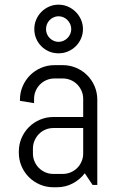

<svg xmlns="http://www.w3.org/2000/svg" viewBox="-20 -787 494 817"><path d="M374 0 340.8 -49.8Q320.3 -22.9 289.6 -6.6Q258.8 9.8 222.2 9.8H207Q176.8 9.8 149.9 -1.7Q123 -13.2 103 -33.2Q83 -53.2 71.5 -80.1Q60.1 -106.9 60.1 -137.2V-142.1Q60.1 -172.4 71.5 -199.2Q83 -226.1 103 -246.1Q123 -266.1 149.9 -277.6Q176.8 -289.1 207 -289.1H334V-366.2Q334 -384.3 327.1 -400.1Q320.3 -416 308.6 -427.7Q296.9 -439.5 281 -446.3Q265.1 -453.1 247.1 -453.1H211.9Q193.8 -453.1 178 -446.3Q162.1 -439.5 150.4 -427.7Q138.7 -416 131.8 -400.1Q125 -384.3 125 -366.2V-348.1L64.9 -357.9V-362.8Q64.9 -393.1 76.4 -419.9Q87.9 -446.8 107.9 -466.8Q127.9 -486.8 154.8 -498.3Q181.6 -509.8 211.9 -509.8H247.1Q277.3 -509.8 304.2 -498.3Q331.1 -486.8 351.1 -466.8Q371.1 -446.8 382.6 -419.9Q394 -393.1 394 -362.8V0ZM334 -242.2H207Q189 -242.2 173.1 -235.4Q157.2 -228.5 145.5 -216.6Q133.8 -204.6 127 -188.7Q120.1 -172.9 120.1 -154.8V-133.8Q120.1 -115.7 127 -99.9Q133.8 -84 145.5 -72.3Q157.2 -60.5 173.1 -53.7Q189 -46.9 207 -46.9H247.1Q265.1 -46.9 281 -53.7Q296.9 -60.5 308.6 -72.3Q320.3 -84 327.1 -99.9Q334 -115.7 334 -133.8ZM126 -663.1Q126 -684.6 134 -703.4Q142.1 -722.2 156 -736.3Q169.9 -750.5 188.7 -758.8Q207.5 -767.1 229 -767.1Q250.5 -767.1 269.3 -758.8Q288.1 -750.5 302.2 -736.3Q316.4 -722.2 324.7 -703.4Q333 -684.6 333 -663.1Q333 -641.6 324.7 -622.8Q316.4 -604 302.2 -590.1Q288.1 -576.2 269.3 -568.1Q250.5 -560.1 229 -560.1Q207.5 -560.1 188.7 -568.1Q169.9 -576.2 156 -590.1Q142.1 -604 134 -622.8Q126 -641.6 126 -663.1ZM175.8 -663.1Q175.8 -652.3 179.9 -642.3Q184.1 -632.3 191.4 -625Q198.7 -617.7 208.5 -613.3Q218.3 -608.9 229 -608.9Q240.2 -608.9 250 -613.3Q259.8 -617.7 267.1 -625Q274.4 -632.3 278.8 -642.3Q283.2 -652.3 283.2 -663.1Q283.2 -674.3 278.8 -684.3Q274.4 -694.3 267.1 -701.7Q259.8 -709 250 -713.4Q240.2 -717.8 229 -717.8Q218.3 -717.8 208.5 -713.4Q198.7 -709 191.4 -701.7Q184.1 -694.3 179.9 -684.3Q175.8 -674.3 175.8 -663.1Z"/></svg>

Font: Abel
Style: Regular
Weight: 400
Designer: Matthew Desmond
Foundry: Matthew Desmond
Version: Version 1.003